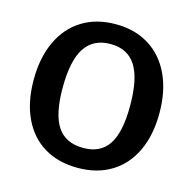

<svg xmlns="http://www.w3.org/2000/svg" viewBox="-110 -863 990 984"><g transform="rotate(15 385.0 -371.0)"><path d="M208 -35C258 -5 317.3 10 386 10C454 10 513 -5.2 563 -35.5C613 -65.8 651.5 -109.5 678.5 -166.5C705.5 -223.5 719 -291 719 -369C719 -447.7 705.3 -515.8 678 -573.5C650.7 -631.2 612 -675.3 562 -706C512 -736.7 453.3 -752 386 -752C318 -752 259 -736.7 209 -706C159 -675.3 120.3 -631.2 93 -573.5C65.7 -515.8 52 -447.3 52 -368C52 -290 65.5 -222.5 92.5 -165.5C119.5 -108.5 158 -65 208 -35ZM521 -161C492.3 -117.7 447.7 -96 387 -96C325 -96 279.3 -117.7 250 -161C220.7 -204.3 206 -273 206 -367C206 -463 220.8 -533.7 250.5 -579C280.2 -624.3 325.3 -647 386 -647C446.7 -647 491.5 -624.3 520.5 -579C549.5 -533.7 564 -463 564 -367C564 -273 549.7 -204.3 521 -161Z"/></g></svg>

Font: Libre Franklin SemiBold
Style: Regular
Weight: 600
Designer: Pablo Impallari, Rodrigo Fuenzalida
Foundry: Impallari Type
Version: Version 1.002; ttfautohint (v1.5)